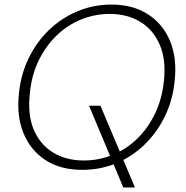

<svg xmlns="http://www.w3.org/2000/svg" viewBox="-20 -732 813 841"><path d="M520 89 370 -269H420L571 89ZM340 12Q245 12 179.5 -30.5Q114 -73 83 -148.5Q52 -224 63 -322Q71 -406 105.5 -477Q140 -548 194.5 -600.5Q249 -653 319 -682.5Q389 -712 468 -712Q562 -712 628 -669.5Q694 -627 725 -552Q756 -477 745 -378Q737 -294 702.5 -223Q668 -152 613.5 -99Q559 -46 489.5 -17Q420 12 340 12ZM347 -29Q413 -29 473 -53.5Q533 -78 580.5 -124Q628 -170 659 -234.5Q690 -299 698 -378Q708 -470 680 -535.5Q652 -601 595 -636Q538 -671 461 -671Q395 -671 335 -646.5Q275 -622 227.5 -576Q180 -530 149 -466Q118 -402 111 -324Q100 -231 127.5 -165Q155 -99 212.5 -64Q270 -29 347 -29Z"/></svg>

Font: DM Sans 18pt ExtraLight
Style: Italic
Weight: 250
Italic angle: -10°
Designer: Colophon Foundry, Jonny Pinhorn
Foundry: Colophon Foundry
Version: Version 4.004;gftools[0.9.30]